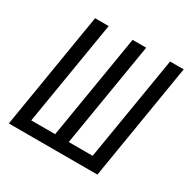

<svg xmlns="http://www.w3.org/2000/svg" viewBox="-163 -893 1046 1051"><g transform="rotate(30 360.0 -367.5)"><path d="M24 0H584L705 -735H619L510 -76H359L468 -735H382L273 -76H122L231 -735H145Z"/></g></svg>

Font: Iosevka Sparkle Oblique
Style: Regular
Weight: 400
Italic angle: -9°
Designer: Belleve Invis
Foundry: Belleve Invis
Version: Version 4.5.0; ttfautohint (v1.8.3)